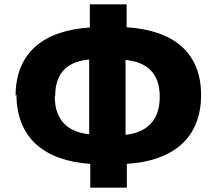

<svg xmlns="http://www.w3.org/2000/svg" viewBox="-20 -799 1005 887"><path d="M56 -363C56 -161 186 -56 397 -42V68H566V-42C777 -55 909 -159 909 -360C909 -560 777 -660 565 -673V-779H395V-672C183 -658 52 -557 52 -356ZM235 -356C235 -466 296 -516 392 -524V-179C295 -188 233 -243 233 -353ZM560 -178V-522C657 -513 718 -462 718 -352C718 -240 656 -186 558 -176Z"/></svg>

Font: GenEiGothic-pro-Heavy
Style: Bold
Weight: 900
Designer: Ryoko NISHIZUKA (kana & ideographs); Paul D. Hunt (Latin, Greek & Cyrillic); Wenlong ZHANG (bopomofo); Sandoll Communica
Foundry: Adobe Systems Incorporated; o_tamon
Version: Version 1.000.140830